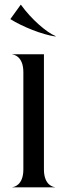

<svg xmlns="http://www.w3.org/2000/svg" viewBox="-20 -806 291 826"><path d="M80.5 -495.5V-77C80.5 -7.5 38 -1 33.5 -1V0H216V-1C211.5 -1 169 -7.5 169 -77V-572.5H33.5V-571.5C38 -571.5 80.5 -565 80.5 -495.5ZM70 -785.5H69L25 -724.5V-723.5C75 -692 161 -657 218.5 -649L219.5 -650.5C180 -667 115.5 -722.5 70 -785.5Z"/></svg>

Font: Beautique Display
Style: Regular
Weight: 400
Designer: Nhat-Quang Ngo
Version: Version 1.100;Glyphs 3.2.3 (3260)